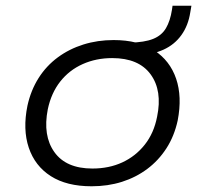

<svg xmlns="http://www.w3.org/2000/svg" viewBox="-20 -643 716 671"><path d="M300 8Q213 8 157.5 -27.5Q102 -63 80.5 -127Q59 -191 76 -274Q88 -328 115 -370.5Q142 -413 182 -442.5Q222 -472 271.5 -487.5Q321 -503 377 -503Q464 -503 519 -467Q574 -431 595.5 -368Q617 -305 601 -222Q589 -167 561.5 -124.5Q534 -82 494.5 -52.5Q455 -23 406 -7.5Q357 8 300 8ZM303 -54Q361 -54 407.5 -75.5Q454 -97 486 -137.5Q518 -178 529 -235Q548 -326 506.5 -383Q465 -440 372 -440Q316 -440 269 -419Q222 -398 190.5 -358Q159 -318 147 -261Q129 -169 170 -111.5Q211 -54 303 -54ZM460 -449 431 -474 434 -494Q485 -495 515 -507Q545 -519 560 -544.5Q575 -570 581 -609L583 -623H649L645 -600Q638 -554 614 -520.5Q590 -487 551.5 -469.5Q513 -452 460 -449Z"/></svg>

Font: Nunito Sans 7pt SemiExpanded Light
Style: Italic
Weight: 300
Width: 6
Italic angle: -9°
Designer: Vernon Adams
Foundry: Vernon Adams
Version: Version 3.101;gftools[0.9.27]